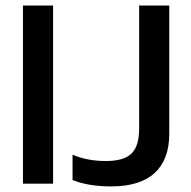

<svg xmlns="http://www.w3.org/2000/svg" viewBox="-20 -664 691 694"><path d="M63 0V-644H171.9V0ZM381.8 9.8Q299.8 9.8 242.2 -13.2V-105Q294.4 -82 362.8 -82Q428.7 -82 455.8 -109.4Q482.9 -136.7 482.9 -198.2V-644H591.8V-180.2Q591.8 -87.4 539.1 -38.8Q486.3 9.8 381.8 9.8Z"/></svg>

Font: Kanit
Style: Regular
Weight: 400
Designer: Katatrad Team
Foundry: CadsonDemak
Version: Version 1.000;PS 001.000;hotconv 1.0.88;makeotf.lib2.5.64775